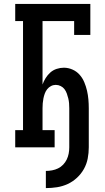

<svg xmlns="http://www.w3.org/2000/svg" viewBox="-20 -755 540 984"><path d="M215 209V121Q231 121 247 118Q263 115 277.5 108Q292 101 303.5 89Q315 77 322 62.5Q329 48 332 32Q335 16 335 0V-200Q335 -213 334 -225.5Q333 -238 330 -250.5Q327 -263 322.5 -275.5Q318 -288 310.5 -298Q303 -308 291 -314Q279 -320 266 -320Q253 -320 241.5 -314Q230 -308 222 -298Q214 -288 209.5 -275.5Q205 -263 202.5 -250.5Q200 -238 199 -225.5Q198 -213 198 -200V-88H260V0H58V-88H98V-647H58V-735H443V-576H360V-647H198V-322Q204 -339 214 -355Q224 -371 238 -383.5Q252 -396 270.5 -402Q289 -408 307 -408Q330 -408 351.5 -398.5Q373 -389 388 -372Q403 -355 412 -333.5Q421 -312 426 -290Q431 -268 433 -245.5Q435 -223 435 -200V0Q435 29 429.5 57.5Q424 86 410 111Q396 136 374.5 156Q353 176 327 188Q301 200 272.5 204.5Q244 209 215 209Z"/></svg>

Font: Iosevka Slab Semibold
Style: Regular
Weight: 600
Monospace: yes
Designer: Belleve Invis
Foundry: Belleve Invis
Version: Version 11.1.1; ttfautohint (v1.8.3)